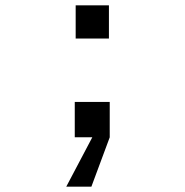

<svg xmlns="http://www.w3.org/2000/svg" viewBox="-20 -512 690 716"><path d="M262.2 -368.2V-492.2H386.2V-368.2ZM258.8 0V-131.8H389.2V0L320.8 184.1H227.1L324.2 0Z"/></svg>

Font: Azeret Mono
Style: Regular
Weight: 400
Designer: Martin Vácha
Foundry: Displaay
Version: Version 1.002